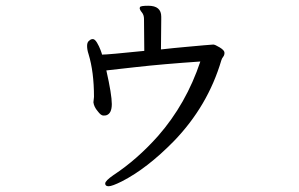

<svg xmlns="http://www.w3.org/2000/svg" viewBox="-20 -593 1040 668"><path d="M335 -403Q356 -403 482 -416L481 -527Q481 -541 473.5 -550Q466 -559 466 -565L467 -568Q468 -573 496 -573Q541 -573 541 -535V-524L540 -421Q584 -426 624 -429.5Q664 -433 690 -435.5Q716 -438 722 -438Q728 -438 744.5 -428Q761 -418 761 -409.5Q761 -401 756.5 -395.5Q752 -390 750 -383Q703 -224 585 -102Q492 -7 404 38Q370 55 358 55Q346 55 346 45.5Q346 36 375 16Q457 -38 530 -120Q628 -232 677 -379Q545 -370 452.5 -359.5Q360 -349 350 -348Q369 -264 369 -231Q369 -198 350 -192Q348 -191 339.5 -191Q331 -191 320 -206Q307 -221 305 -237L307 -256Q307 -343 288 -405Q283 -420 283 -433.5Q283 -447 291 -452Q296 -457 303 -457Q310 -457 317.5 -444.5Q325 -432 330 -418.5Q335 -405 335 -403Z"/></svg>

Font: LXGW WenKai Lite
Style: Regular
Weight: 400
Designer: LXGW / Fontworks Inc.
Foundry: LXGW / Fontworks Inc.
Version: Version 1.511; March 25, 2025